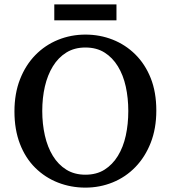

<svg xmlns="http://www.w3.org/2000/svg" viewBox="-20 -841 780 877"><path d="M370 16Q304 16 245 -7Q186 -30 141 -74.5Q96 -119 71 -184Q46 -249 46 -332Q46 -414 71.5 -479Q97 -544 141.5 -589.5Q186 -635 245 -659Q304 -683 370 -683Q436 -683 494.5 -660Q553 -637 598 -592.5Q643 -548 668.5 -484Q694 -420 694 -336Q694 -254 668.5 -189Q643 -124 598.5 -78Q554 -32 495 -8Q436 16 370 16ZM370 -43Q421 -43 457.5 -66Q494 -89 518.5 -129Q543 -169 554.5 -221.5Q566 -274 566 -334Q566 -393 554.5 -445.5Q543 -498 518.5 -538Q494 -578 457.5 -601Q421 -624 370 -624Q320 -624 283 -601Q246 -578 221.5 -538Q197 -498 185 -446Q173 -394 173 -334Q173 -275 185 -222Q197 -169 221.5 -129Q246 -89 283 -66Q320 -43 370 -43ZM228 -748V-821H512V-748Z"/></svg>

Font: Source Serif 4 Medium
Style: Regular
Weight: 500
Designer: Frank Grießhammer
Foundry: Adobe Systems Incorporated
Version: Version 4.004;hotconv 1.0.116;makeotfexe 2.5.65601